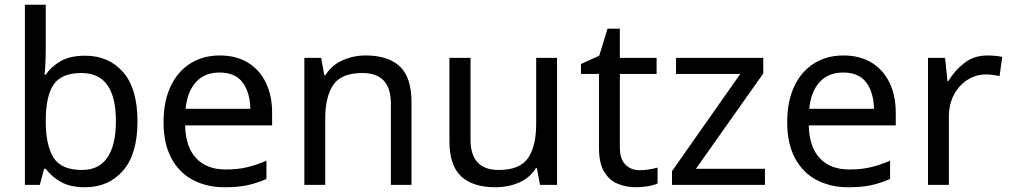

<svg xmlns="http://www.w3.org/2000/svg" viewBox="-20 -780 4263 810"><path d="M173 -575Q173 -541 171.5 -511.5Q170 -482 168 -465H173Q196 -499 236 -522Q276 -545 339 -545Q439 -545 499.5 -475.5Q560 -406 560 -268Q560 -130 499 -60Q438 10 339 10Q276 10 236 -13Q196 -36 173 -68H166L148 0H85V-760H173ZM324 -472Q239 -472 206 -423Q173 -374 173 -271V-267Q173 -168 205.5 -115.5Q238 -63 326 -63Q398 -63 433.5 -116Q469 -169 469 -269Q469 -472 324 -472Z M907 -546Q976 -546 1025.5 -516Q1075 -486 1101.5 -431.5Q1128 -377 1128 -304V-251H761Q763 -160 807.5 -112.5Q852 -65 932 -65Q983 -65 1022.5 -74.5Q1062 -84 1104 -102V-25Q1063 -7 1023 1.5Q983 10 928 10Q852 10 793.5 -21Q735 -52 702.5 -113.5Q670 -175 670 -264Q670 -352 699.5 -415Q729 -478 782.5 -512Q836 -546 907 -546ZM906 -474Q843 -474 806.5 -433.5Q770 -393 763 -321H1036Q1035 -389 1004 -431.5Q973 -474 906 -474Z M1522 -546Q1618 -546 1667 -499.5Q1716 -453 1716 -349V0H1629V-343Q1629 -472 1509 -472Q1420 -472 1386 -422Q1352 -372 1352 -278V0H1264V-536H1335L1348 -463H1353Q1379 -505 1425 -525.5Q1471 -546 1522 -546Z M2330 -536V0H2258L2245 -71H2241Q2215 -29 2169 -9.5Q2123 10 2071 10Q1974 10 1925 -36.5Q1876 -83 1876 -185V-536H1965V-191Q1965 -63 2084 -63Q2173 -63 2207.5 -113Q2242 -163 2242 -257V-536Z M2679 -62Q2699 -62 2720 -65.5Q2741 -69 2754 -73V-6Q2740 1 2714 5.5Q2688 10 2664 10Q2622 10 2586.5 -4.5Q2551 -19 2529 -55Q2507 -91 2507 -156V-468H2431V-510L2508 -545L2543 -659H2595V-536H2750V-468H2595V-158Q2595 -109 2618.5 -85.5Q2642 -62 2679 -62Z M3207 0H2815V-58L3103 -468H2832V-536H3200V-470L2916 -68H3207Z M3538 -546Q3607 -546 3656.5 -516Q3706 -486 3732.5 -431.5Q3759 -377 3759 -304V-251H3392Q3394 -160 3438.5 -112.5Q3483 -65 3563 -65Q3614 -65 3653.5 -74.5Q3693 -84 3735 -102V-25Q3694 -7 3654 1.5Q3614 10 3559 10Q3483 10 3424.5 -21Q3366 -52 3333.5 -113.5Q3301 -175 3301 -264Q3301 -352 3330.5 -415Q3360 -478 3413.5 -512Q3467 -546 3538 -546ZM3537 -474Q3474 -474 3437.5 -433.5Q3401 -393 3394 -321H3667Q3666 -389 3635 -431.5Q3604 -474 3537 -474Z M4145 -546Q4160 -546 4177.5 -544.5Q4195 -543 4208 -540L4197 -459Q4184 -462 4168.5 -464Q4153 -466 4139 -466Q4098 -466 4062 -443.5Q4026 -421 4004.5 -380.5Q3983 -340 3983 -286V0H3895V-536H3967L3977 -438H3981Q4007 -482 4048 -514Q4089 -546 4145 -546Z"/></svg>

Font: Noto Sans Ugaritic
Style: Regular
Weight: 400
Designer: Monotype Design Team
Foundry: Monotype Imaging Inc.
Version: Version 2.001; ttfautohint (v1.8.4.7-5d5b)